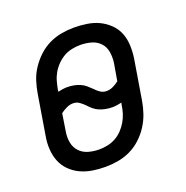

<svg xmlns="http://www.w3.org/2000/svg" viewBox="-102 -623 704 726"><g transform="rotate(-20 250.0 -260.0)"><path d="M203 8Q177 8 151.5 4Q126 0 103.5 -10.5Q81 -21 63.5 -38.5Q46 -56 37 -79Q28 -102 26.5 -128Q25 -154 30 -181L56 -339Q60 -364 68 -389Q76 -414 91 -436.5Q106 -459 126 -477.5Q146 -496 170 -507.5Q194 -519 219.5 -523.5Q245 -528 270 -528Q296 -528 322 -524Q348 -520 370 -509.5Q392 -499 410 -481.5Q428 -464 437 -441Q446 -418 447 -392Q448 -366 444 -339L418 -181Q414 -156 405.5 -131Q397 -106 382.5 -83.5Q368 -61 348 -42.5Q328 -24 304 -12.5Q280 -1 254 3.5Q228 8 203 8ZM305 -260Q318 -260 331 -266Q344 -272 355 -281L367 -351Q370 -373 366.5 -394.5Q363 -416 349 -431Q335 -446 314 -452Q293 -458 270 -458Q254 -458 236.5 -454.5Q219 -451 204 -442.5Q189 -434 176 -421Q163 -408 154 -392.5Q145 -377 140.5 -360.5Q136 -344 133 -328L132 -320Q140 -322 150 -323.5Q160 -325 169 -325Q183 -325 196 -322.5Q209 -320 220.5 -315Q232 -310 241.5 -302Q251 -294 260 -285Q269 -275 280 -267.5Q291 -260 305 -260ZM204 -62Q220 -62 237 -65.5Q254 -69 269.5 -77.5Q285 -86 297.5 -99Q310 -112 319 -127.5Q328 -143 333 -159.5Q338 -176 340 -192L342 -200Q333 -198 323.5 -196.5Q314 -195 305 -195Q291 -195 278 -197.5Q265 -200 253 -205Q241 -210 231.5 -218Q222 -226 214 -235Q204 -245 193.5 -252.5Q183 -260 169 -260Q156 -260 143 -254Q130 -248 118 -239L107 -169Q103 -147 107 -125.5Q111 -104 125 -89Q139 -74 160 -68Q181 -62 204 -62Z"/></g></svg>

Font: Iosevka Term Curly
Style: Italic
Weight: 400
Italic angle: -9°
Designer: Belleve Invis
Foundry: Belleve Invis
Version: Version 32.3.0